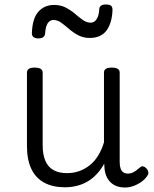

<svg xmlns="http://www.w3.org/2000/svg" viewBox="-20 -816 685 855"><path d="M269 18Q216 18 178 -2Q140 -22 120 -63Q100 -104 100 -166V-492Q100 -504 108.5 -509.5Q117 -515 134 -515Q152 -515 161 -509.5Q170 -504 170 -492V-169Q170 -129 181.5 -101Q193 -73 217.5 -59Q242 -45 278 -45Q307 -45 332.5 -54Q358 -63 379.5 -80Q401 -97 417 -123Q433 -149 443 -182V-493Q443 -504 451.5 -509.5Q460 -515 478 -515Q495 -515 504 -509.5Q513 -504 513 -493V-94Q513 -77 517 -65.5Q521 -54 529.5 -48.5Q538 -43 550 -43Q560 -43 568.5 -46.5Q577 -50 586 -56.5Q595 -63 603 -70Q610 -77 618 -75Q626 -73 634 -64Q639 -58 640.5 -49.5Q642 -41 636 -33Q626 -18 610 -6.5Q594 5 575 12Q556 19 537 19Q515 19 498.5 12.5Q482 6 470.5 -6Q459 -18 452.5 -34.5Q446 -51 445 -72L444 -87Q429 -60 410 -40Q391 -20 368.5 -7Q346 6 320.5 12Q295 18 269 18ZM151 -645Q122 -645 122 -668Q124 -734 151 -764Q178 -794 221 -794Q251 -794 273.5 -782Q296 -770 314 -754.5Q332 -739 349 -727Q366 -715 384 -715Q400 -715 410.5 -731Q421 -747 422 -776Q424 -796 451 -796Q468 -796 474.5 -790.5Q481 -785 481 -772Q479 -714 454.5 -680.5Q430 -647 379 -647Q351 -647 328.5 -659Q306 -671 287.5 -687Q269 -703 252.5 -715Q236 -727 218 -727Q202 -727 192.5 -712.5Q183 -698 181 -668Q180 -656 172.5 -650.5Q165 -645 151 -645Z"/></svg>

Font: Playwrite BR Light
Style: Regular
Weight: 300
Version: Version 1.003